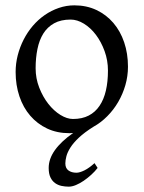

<svg xmlns="http://www.w3.org/2000/svg" viewBox="-20 -489 543 726"><path d="M388.2 -222.2Q388.2 -260.7 375.5 -295.7Q362.8 -330.6 342.8 -357.2Q322.8 -383.8 297.4 -399.4Q272 -415 247.1 -415Q210 -415 184.6 -400.9Q159.2 -386.7 143.8 -362.1Q128.4 -337.4 121.6 -303.7Q114.7 -270 114.7 -231Q114.7 -192.4 128.4 -157.5Q142.1 -122.6 162.8 -96.2Q183.6 -69.8 208.5 -54.4Q233.4 -39.1 255.9 -39.1Q290.5 -39.1 315.4 -52Q340.3 -64.9 356.4 -88.9Q372.6 -112.8 380.4 -146.5Q388.2 -180.2 388.2 -222.2ZM349.1 146Q338.9 159.2 325 171.9Q311 184.6 296.4 194.6Q281.7 204.6 267.1 210.7Q252.4 216.8 240.2 216.8Q226.1 216.8 212.4 213.9Q198.7 210.9 188 203.1Q177.2 195.3 170.7 181.6Q164.1 168 164.1 146Q164.1 111.8 187.5 78.9Q210.9 45.9 256.8 13.7Q252.9 14.2 249.5 14.4Q246.1 14.6 242.2 14.6Q195.8 14.6 158.4 -2.9Q121.1 -20.5 94.5 -51.3Q67.9 -82 53.5 -124.5Q39.1 -167 39.1 -216.8Q39.1 -249 47.1 -280.3Q55.2 -311.5 69.6 -339.6Q84 -367.7 104.2 -391.4Q124.5 -415 149.2 -432.1Q173.8 -449.2 202.4 -459Q231 -468.8 261.2 -468.8Q307.1 -468.8 344.5 -451.2Q381.8 -433.6 408.4 -402.6Q435.1 -371.6 449.5 -329.1Q463.9 -286.6 463.9 -236.8Q463.9 -201.2 454.1 -167.2Q444.3 -133.3 427 -103.5Q409.7 -73.7 385.7 -49.6Q361.8 -25.4 333.5 -9.8Q299.3 11.7 278.3 31.5Q257.3 51.3 246.1 69.1Q234.9 86.9 231 102.1Q227.1 117.2 227.1 128.9Q227.1 147 238.8 155.5Q250.5 164.1 269 164.1Q281.2 164.1 299.1 155.3Q316.9 146.5 337.4 127.9Z"/></svg>

Font: Gentium Plus Eur
Style: Regular
Weight: 400
Designer: J. Victor Gaultney, Annie Olsen, Iska Routamaa, Becca Hirsbrunner
Foundry: SIL International
Version: Version 5.000